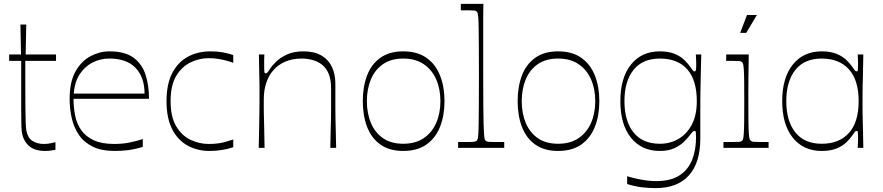

<svg xmlns="http://www.w3.org/2000/svg" viewBox="-20 -760 4541 987"><path d="M212 16Q175 16 149 3.5Q123 -9 107 -37Q99 -51 95 -66.5Q91 -82 90 -110Q89 -138 89 -190Q89 -227 89 -269.5Q89 -312 89 -350.5Q89 -389 89 -415.5Q89 -442 89 -447H27V-480H88L85 -634H115L112 -480H268V-447H110Q110 -421 110 -397Q110 -373 110 -352Q110 -267 110.5 -214Q111 -161 112 -131.5Q113 -102 116 -86Q124 -49 148.5 -34.5Q173 -20 205 -20Q222 -20 238 -23Q254 -26 265 -29V10Q258 11 243.5 13.5Q229 16 212 16Z M571 16Q502 16 457 -6Q412 -28 386 -66Q360 -104 349 -152Q338 -200 338 -252Q338 -339 368 -392.5Q398 -446 445 -471Q492 -496 542 -496Q623 -496 667 -463Q711 -430 728.5 -375Q746 -320 746 -252H358Q358 -207 366.5 -165Q375 -123 398 -90.5Q421 -58 462 -39Q503 -20 567 -20Q607 -20 641.5 -26.5Q676 -33 714 -45V-5Q671 8 637 12Q603 16 571 16ZM723 -279Q723 -363 677 -411Q631 -459 542 -459Q494 -459 453.5 -437.5Q413 -416 388 -375.5Q363 -335 359 -279Z M1057 16Q995 16 944.5 -11.5Q894 -39 865 -96Q836 -153 836 -240Q836 -328 865.5 -384.5Q895 -441 946 -468.5Q997 -496 1062 -496Q1098 -496 1125 -491Q1152 -486 1179 -477V-437Q1161 -444 1141 -449Q1121 -454 1099.5 -457.5Q1078 -461 1053 -461Q1005 -461 960 -439.5Q915 -418 886 -370Q857 -322 857 -240Q857 -159 886 -110.5Q915 -62 960 -41Q1005 -20 1053 -20Q1081 -20 1102 -23Q1123 -26 1141.5 -31.5Q1160 -37 1179 -43V-3Q1152 6 1120.5 11Q1089 16 1057 16Z M1310 0Q1312 -78 1312.5 -121.5Q1313 -165 1313.5 -189Q1314 -213 1314 -229.5Q1314 -246 1314 -270Q1314 -293 1314 -308.5Q1314 -324 1313.5 -342.5Q1313 -361 1312.5 -393Q1312 -425 1311 -480H1339Q1338 -464 1338 -451.5Q1338 -439 1338 -430Q1338 -400 1339 -391.5Q1340 -383 1345 -383Q1350 -383 1354.5 -387.5Q1359 -392 1369 -408Q1379 -423 1400 -443.5Q1421 -464 1455.5 -480Q1490 -496 1540 -496Q1596 -496 1632.5 -474.5Q1669 -453 1686.5 -415.5Q1704 -378 1704 -330Q1704 -286 1704 -256Q1704 -226 1704 -202Q1704 -178 1704.5 -152Q1705 -126 1706 -90.5Q1707 -55 1708 0H1678Q1679 -55 1680 -90.5Q1681 -126 1681.5 -151Q1682 -176 1682 -197Q1682 -218 1682 -243Q1682 -268 1682 -305Q1682 -352 1669 -382Q1656 -412 1634 -428.5Q1612 -445 1585.5 -452Q1559 -459 1531 -459Q1484 -459 1447.5 -443.5Q1411 -428 1386 -400Q1361 -372 1348.5 -333.5Q1336 -295 1336 -249Q1336 -224 1336 -207Q1336 -190 1336.5 -168Q1337 -146 1338 -107.5Q1339 -69 1340 0Z M2053 16Q1982 16 1935.5 -17Q1889 -50 1867 -108Q1845 -166 1845 -240Q1845 -314 1867 -372Q1889 -430 1935.5 -463Q1982 -496 2053 -496Q2125 -496 2172 -463Q2219 -430 2242 -372Q2265 -314 2265 -240Q2265 -166 2242 -108Q2219 -50 2172 -17Q2125 16 2053 16ZM2053 -21Q2116 -21 2158.5 -50Q2201 -79 2222.5 -128.5Q2244 -178 2244 -240Q2244 -302 2222.5 -351.5Q2201 -401 2158.5 -430Q2116 -459 2053 -459Q1990 -459 1948.5 -430Q1907 -401 1886.5 -351.5Q1866 -302 1866 -240Q1866 -178 1886.5 -128.5Q1907 -79 1948.5 -50Q1990 -21 2053 -21Z M2335 0V-30Q2350 -30 2362 -30Q2374 -30 2383 -30Q2409 -30 2417.5 -31.5Q2426 -33 2430 -36Q2433 -38 2435 -44Q2437 -50 2438.5 -67.5Q2440 -85 2440.5 -120.5Q2441 -156 2441.5 -216.5Q2442 -277 2442 -371Q2442 -463 2441.5 -523Q2441 -583 2440.5 -618Q2440 -653 2438.5 -670Q2437 -687 2435 -693Q2433 -699 2430 -701Q2426 -705 2417.5 -706Q2409 -707 2385 -707Q2378 -707 2369 -707Q2360 -707 2349 -707V-740H2465Q2465 -731 2464.5 -715.5Q2464 -700 2464 -674Q2464 -648 2464 -607.5Q2464 -567 2464 -509Q2464 -451 2464 -371Q2464 -277 2464.5 -216.5Q2465 -156 2466 -120.5Q2467 -85 2468.5 -67.5Q2470 -50 2472 -44Q2474 -38 2477 -36Q2482 -32 2491 -31Q2500 -30 2530 -30Q2538 -30 2548.5 -30Q2559 -30 2572 -30V0Z M2849 16Q2778 16 2731.5 -17Q2685 -50 2663 -108Q2641 -166 2641 -240Q2641 -314 2663 -372Q2685 -430 2731.5 -463Q2778 -496 2849 -496Q2921 -496 2968 -463Q3015 -430 3038 -372Q3061 -314 3061 -240Q3061 -166 3038 -108Q3015 -50 2968 -17Q2921 16 2849 16ZM2849 -21Q2912 -21 2954.5 -50Q2997 -79 3018.5 -128.5Q3040 -178 3040 -240Q3040 -302 3018.5 -351.5Q2997 -401 2954.5 -430Q2912 -459 2849 -459Q2786 -459 2744.5 -430Q2703 -401 2682.5 -351.5Q2662 -302 2662 -240Q2662 -178 2682.5 -128.5Q2703 -79 2744.5 -50Q2786 -21 2849 -21Z M3350 207Q3314 207 3278 202.5Q3242 198 3204 186V146Q3234 155 3261 160.5Q3288 166 3311 168.5Q3334 171 3353 171Q3428 171 3473 141.5Q3518 112 3538 61.5Q3558 11 3558 -53Q3558 -73 3557 -80Q3556 -87 3551 -87Q3546 -87 3541 -82.5Q3536 -78 3524 -62Q3513 -48 3494 -29.5Q3475 -11 3445 2.5Q3415 16 3372 16Q3278 16 3223.5 -52Q3169 -120 3169 -240Q3169 -360 3223.5 -428Q3278 -496 3372 -496Q3418 -496 3448.5 -483Q3479 -470 3498 -451.5Q3517 -433 3527 -418Q3538 -402 3542 -397.5Q3546 -393 3551 -393Q3556 -393 3557.5 -400.5Q3559 -408 3559 -430Q3559 -439 3558.5 -452.5Q3558 -466 3557 -480H3585Q3584 -435 3582.5 -382Q3581 -329 3580.5 -279Q3580 -229 3580 -192Q3580 -162 3580 -143Q3580 -124 3580 -103.5Q3580 -83 3580 -47Q3580 76 3521.5 141.5Q3463 207 3350 207ZM3372 -21Q3425 -21 3468 -46Q3511 -71 3536.5 -119.5Q3562 -168 3562 -240Q3562 -348 3513 -403.5Q3464 -459 3372 -459Q3283 -459 3236.5 -400.5Q3190 -342 3190 -240Q3190 -138 3236.5 -79.5Q3283 -21 3372 -21Z M3699 0V-30Q3713 -30 3724.5 -30Q3736 -30 3744 -30Q3772 -30 3781 -31Q3790 -32 3794 -36Q3798 -39 3800 -46Q3802 -53 3803.5 -73Q3805 -93 3805.5 -132.5Q3806 -172 3806 -240Q3806 -307 3805.5 -346Q3805 -385 3803.5 -404.5Q3802 -424 3800 -431Q3798 -438 3794 -441Q3790 -445 3781.5 -446Q3773 -447 3748 -447Q3741 -447 3732.5 -447Q3724 -447 3713 -447V-480H3829Q3829 -469 3828.5 -437Q3828 -405 3827.5 -365.5Q3827 -326 3827 -291.5Q3827 -257 3827 -240Q3827 -172 3827.5 -132.5Q3828 -93 3829.5 -73Q3831 -53 3833.5 -46Q3836 -39 3840 -36Q3845 -32 3854 -31Q3863 -30 3892 -30Q3900 -30 3909.5 -30Q3919 -30 3931 -30V0ZM3785 -591 3820 -683H3871L3816 -591Z M4204 16Q4110 16 4055.5 -52Q4001 -120 4001 -240Q4001 -360 4055.5 -428Q4110 -496 4204 -496Q4250 -496 4281 -483Q4312 -470 4331 -451.5Q4350 -433 4360 -418Q4371 -402 4375 -397.5Q4379 -393 4384 -393Q4389 -393 4390 -400.5Q4391 -408 4391 -430Q4391 -439 4390.5 -452.5Q4390 -466 4389 -480H4418Q4417 -414 4416 -376.5Q4415 -339 4414.5 -317.5Q4414 -296 4414 -280Q4414 -264 4414 -240Q4414 -216 4414 -200Q4414 -184 4414.5 -162.5Q4415 -141 4416 -103.5Q4417 -66 4418 0H4389Q4390 -14 4390.5 -28Q4391 -42 4391 -53Q4391 -73 4390 -80Q4389 -87 4384 -87Q4379 -87 4375 -82.5Q4371 -78 4360 -62Q4350 -47 4331 -28.5Q4312 -10 4281 3Q4250 16 4204 16ZM4204 -21Q4294 -21 4344 -76.5Q4394 -132 4394 -240Q4394 -348 4344 -403.5Q4294 -459 4204 -459Q4115 -459 4068.5 -400.5Q4022 -342 4022 -240Q4022 -138 4068.5 -79.5Q4115 -21 4204 -21Z"/></svg>

Font: Ojuju ExtraLight
Style: Regular
Weight: 200
Designer: Chisaokwu Joboson, Mirko Velimirovic
Foundry: Udi Foundry
Version: Version 1.000